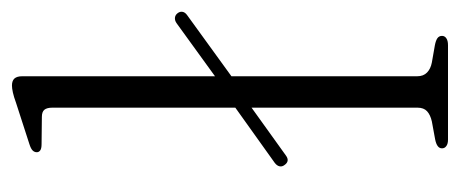

<svg xmlns="http://www.w3.org/2000/svg" viewBox="-244 -525 769 321"><g transform="rotate(-90 140.5 -364.5)"><path d="M25 -273.5Q22 -277.5 23 -281.8Q24 -286 28.5 -289.5L133.5 -364.5L155.5 -376.5L262.5 -454Q267 -457 271.5 -456.5Q276 -456 279 -452Q282 -448 281.2 -443.8Q280.5 -439.5 275.5 -436L161 -353L138.5 -341L41 -271Q31.5 -264 25 -273.5ZM173.5 -712V-51.5Q173.5 -41 179.8 -35Q186 -29 196.5 -27L225 -22Q233 -20.5 237 -17.8Q241 -15 241 -10Q241 -5.5 237 -2.8Q233 0 225.5 0H67.5Q60.5 0 56.8 -2.8Q53 -5.5 53 -10Q53 -14.5 56.8 -17.2Q60.5 -20 68 -21.5L98 -27Q109 -29.5 115 -35Q121 -40.5 121 -51V-661.5Q121 -670.5 117.5 -674.8Q114 -679 105.5 -679L60 -679.5Q52.5 -679.5 49.5 -681.8Q46.5 -684 46.5 -687.5Q46.5 -691.5 49.5 -694.5Q52.5 -697.5 60.5 -700L128.5 -722Q139.5 -726 146.5 -727.5Q153.5 -729 158 -729Q166 -729 169.8 -724.8Q173.5 -720.5 173.5 -712Z"/></g></svg>

Font: Fraunces ExtraLight
Style: Regular
Weight: 250
Version: Version 1.000;[b76b70a41]